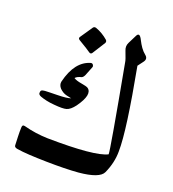

<svg xmlns="http://www.w3.org/2000/svg" viewBox="-148 -929 953 1056"><g transform="rotate(20 328.5 -401.0)"><path d="M470 -804Q484 -833 504 -791Q514 -771 526 -754Q538 -737 554 -724Q575 -707 558 -685L534 -653Q567 -477 583.5 -357.5Q600 -238 599 -175Q599 -109 569 -43Q550 -1 430 10Q393 13 346.5 14Q300 15 244 14Q188 13 144.5 10.5Q101 8 70 3Q52 0 52 -12Q51 -38 50 -64Q49 -90 50 -115Q50 -134 67 -129Q101 -120 135.5 -115Q170 -110 206 -109Q482 -105 552 -141Q554 -161 464 -648Q463 -660 444 -708Q434 -732 445 -754ZM289 -580Q298 -581 302 -574Q307 -566 304 -560L283 -507Q276 -492 267 -489Q242 -483 232 -471Q247 -461 278 -456Q309 -451 318 -445Q355 -418 295 -334Q271 -302 249 -296Q229 -290 176 -295Q151 -297 130.5 -301.5Q110 -306 94 -312Q79 -318 79 -328Q79 -339 83 -343Q88 -348 104 -349Q112 -350 130.5 -350Q149 -350 177 -351Q232 -352 253 -360L225 -366Q212 -369 201.5 -375.5Q191 -382 183 -390Q167 -408 171 -428Q202 -556 289 -580ZM232 -766Q238 -774 249 -771Q269 -764 287.5 -753Q306 -742 322 -728Q330 -720 325 -710L277 -634Q270 -624 259 -632Q249 -640 187 -677Q176 -684 183 -694Z"/></g></svg>

Font: Amiri
Style: Bold
Weight: 700
Designer: Khaled Hosny
Version: Version 0.113